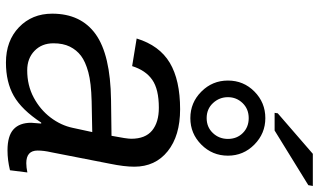

<svg xmlns="http://www.w3.org/2000/svg" viewBox="-220 -776 1005 604"><g transform="rotate(90 282.0 -473.5)"><path d="M452.6 4.9Q407.2 4.9 386.5 -13.9Q365.7 -32.7 365.7 -69.8L368.2 -101.1H365.2Q324.7 -39.6 281.2 -14.9Q237.8 9.8 176.3 9.8Q107.9 9.8 65.2 -31.2Q22.5 -72.3 22.5 -135.7Q22.5 -226.1 87.2 -272.5Q151.9 -318.8 293.5 -320.8L406.7 -322.3Q416 -370.1 416 -384.3Q416 -428.7 390.1 -450Q364.3 -471.2 318.4 -471.2Q260.3 -471.2 230.5 -450.4Q200.7 -429.7 187.5 -387.2L100.6 -401.4Q122.6 -473.1 177 -505.6Q231.4 -538.1 323.2 -538.1Q406.7 -538.1 455.3 -499Q503.9 -460 503.9 -394Q503.9 -362.8 494.6 -317.4L458.5 -132.8Q453.1 -109.4 453.1 -89.8Q453.1 -54.2 492.7 -54.2Q505.9 -54.2 522 -57.6L515.1 -2.9Q482.9 4.9 452.6 4.9ZM395 -261.7 297.9 -259.8Q239.7 -258.3 206.5 -249.3Q173.3 -240.2 155 -226.3Q136.7 -212.4 126.2 -191.2Q115.7 -169.9 115.7 -139.6Q115.7 -103 139.4 -80.1Q163.1 -57.1 200.7 -57.1Q248 -57.1 286.1 -77.4Q324.2 -97.7 349.1 -130.4Q374 -163.1 381.8 -200.7ZM469.2 -688.5Q469.2 -639.6 434.6 -605Q399.9 -570.3 351.1 -570.3Q302.2 -570.3 267.6 -605Q232.9 -639.6 232.9 -688.5Q232.9 -737.8 267.6 -772Q302.2 -806.2 351.1 -806.2Q399.4 -806.2 434.3 -771.7Q469.2 -737.3 469.2 -688.5ZM416.5 -688.5Q416.5 -716.8 397.9 -735.4Q379.4 -753.9 351.1 -753.9Q322.3 -753.9 303.7 -734.6Q285.2 -715.3 285.2 -688.5Q285.2 -661.6 303.7 -641.6Q322.3 -621.6 351.1 -621.6Q379.4 -621.6 397.9 -641.1Q416.5 -660.6 416.5 -688.5ZM334.5 -835.4 335.9 -845.2 463.4 -955.6H564.5L562 -941.4L390.1 -835.4Z"/></g></svg>

Font: Liberation Sans
Style: Italic
Weight: 400
Italic angle: -12°
Designer: Steve Matteson
Foundry: Ascender Corporation
Version: Version 2.1.5